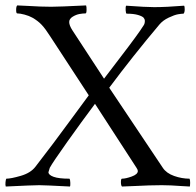

<svg xmlns="http://www.w3.org/2000/svg" viewBox="-29 -682 718 705"><path d="M-7.8 2.9Q-9.8 -2 -8.8 -12.7Q-7.8 -23.4 -5.9 -25.9Q11.2 -25.9 47.4 -36.4Q83.5 -46.9 101.1 -69.8Q134.8 -113.3 166 -154.8Q197.3 -196.3 234.9 -247.8Q272.5 -299.3 296.9 -332L155.8 -547.9Q138.2 -575.7 124.3 -590.6Q110.4 -605.5 89.8 -617.2Q77.6 -624 61 -628.4Q44.4 -632.8 34.2 -632.8Q30.3 -632.8 30.3 -645.5Q30.3 -658.2 34.2 -662.1Q50.8 -661.6 75 -660.2Q99.1 -658.7 118.2 -658Q137.2 -657.2 159.2 -657.2Q187 -657.2 287.1 -662.1Q289.1 -657.7 288.8 -645.3Q288.6 -632.8 285.2 -632.8Q275.4 -632.8 262.9 -630.6Q250.5 -628.4 237.8 -620.6Q225.1 -612.8 225.1 -601.1Q225.1 -588.9 236.8 -570.8L353 -393.1Q371.1 -417 408.7 -466.1Q446.3 -515.1 467 -543.5Q487.8 -571.8 499 -589.8Q502.9 -595.7 502.9 -606Q502.9 -611.3 498.5 -616.7Q494.1 -622.1 478 -627Q461.9 -631.8 436 -631.8Q433.1 -632.3 432.4 -644.3Q431.6 -656.2 434.1 -661.1Q507.3 -655.8 537.1 -655.8Q581.1 -655.8 647 -661.1Q649.4 -657.7 649.2 -646.7Q648.9 -635.7 645 -631.8Q637.7 -631.8 624.8 -629.6Q611.8 -627.4 590.6 -617.4Q569.3 -607.4 556.2 -591.8Q458 -475.1 372.1 -359.9L568.8 -65.9Q582 -45.9 610.4 -35.9Q638.7 -25.9 667 -25.9Q669.4 -21.5 669.2 -10.5Q668.9 0.5 668 2.9Q654.3 2.4 634.5 1Q614.7 -0.5 598.9 -1.2Q583 -2 564.9 -2Q540 -2 517.6 -1.2Q495.1 -0.5 466.6 1Q438 2.4 418.9 2.9Q415 -1 415 -13.4Q415 -25.9 418.9 -25.9Q432.6 -25.9 454.8 -33.9Q477.1 -42 477.1 -54.2Q477.1 -58.6 472.2 -65.9L319.8 -300.8Q271.5 -236.3 218 -161.1Q164.6 -85.9 153.8 -65.9Q148.9 -51.3 148.9 -49.8Q148.9 -39.6 168 -32.7Q187 -25.9 226.1 -25.9Q229 -22 229.2 -10.5Q229.5 1 228 2.9Q135.3 -2 115.2 -2Q92.3 -2 -7.8 2.9Z"/></svg>

Font: Crimson
Style: Roman
Weight: 400
Version: Version 0.8